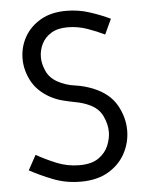

<svg xmlns="http://www.w3.org/2000/svg" viewBox="-52 -744 613 795"><g transform="rotate(-5 255.0 -346.0)"><path d="M252.4 9.3Q190.9 9.3 137.7 -11.5Q84.5 -32.2 41 -56.2L74.7 -117.7Q112.3 -96.2 157.7 -77.6Q203.1 -59.1 252.4 -59.1Q303.2 -59.1 332.3 -79.6Q361.3 -100.1 373.3 -129.6Q385.3 -159.2 385.3 -186Q385.3 -219.2 368.7 -253.4Q352.1 -287.6 311.5 -304.7Q288.6 -314.9 261.2 -320.1Q233.9 -325.2 205.3 -332.5Q176.8 -339.8 149.4 -355.5Q100.6 -384.3 78.1 -428.2Q55.7 -472.2 55.7 -518.1Q55.7 -566.9 78.9 -608.4Q102.1 -649.9 146 -675.3Q189.9 -700.7 252.4 -700.7Q303.2 -700.7 349.6 -685.5Q396 -670.4 434.6 -651.9L405.3 -588.9Q373.5 -604.5 334 -618.4Q294.4 -632.3 252.4 -632.3Q210.4 -632.3 183.8 -615.7Q157.2 -599.1 144.5 -573Q131.8 -546.9 131.8 -518.1Q131.8 -491.2 145 -461.2Q158.2 -431.2 190.4 -413.1Q222.7 -395 262.2 -389.6Q301.8 -384.3 340.3 -368.2Q404.3 -341.3 432.9 -290.8Q461.4 -240.2 461.4 -186Q461.4 -135.3 437.5 -90.6Q413.6 -45.9 366.9 -18.3Q320.3 9.3 252.4 9.3Z"/></g></svg>

Font: Gidole
Style: Regular
Weight: 400
Version: Version 2.100; ttfautohint (v1.8.4.7-5d5b)